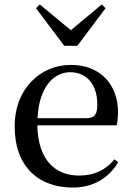

<svg xmlns="http://www.w3.org/2000/svg" viewBox="-20 -829 594 864"><path d="M307 15C399 15 469 -27 512 -99L495 -112C456 -65 406 -39 336 -39C229 -39 151 -108 148 -265H505C509 -281 511 -301 511 -325C511 -445 434 -537 299 -537C164 -537 46 -432 46 -260C46 -78 155 15 307 15ZM149 -297C155 -432 218 -504 296 -504C372 -504 418 -446 418 -360C418 -316 407 -297 370 -297ZM159 -809 142 -792 269 -623H328L455 -792L438 -809L299 -693Z"/></svg>

Font: Noto Serif CJK SC Medium
Style: Regular
Weight: 500
Designer: Ryoko NISHIZUKA 西塚涼子 (kana & ideographs); Frank Grießhammer (Latin, Greek & Cyrillic); Wenlong ZHANG 张文龙 (bopomofo); San
Foundry: Adobe
Version: Version 2.001;hotconv 1.1.0;makeotfexe 2.6.0